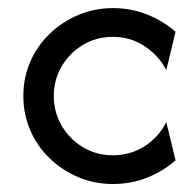

<svg xmlns="http://www.w3.org/2000/svg" viewBox="-20 -445 478 473"><path d="M258.3 8.3Q212.5 8.3 172.6 -8.7Q132.6 -25.7 102.1 -55.2Q71.5 -84.7 54.5 -124.3Q37.5 -163.9 37.5 -208.3Q37.5 -253.5 54.5 -292.7Q71.5 -331.9 102.1 -361.5Q132.6 -391 172.6 -408Q212.5 -425 258.3 -425Q303.5 -425 343.1 -409Q382.6 -393.1 412.5 -366.7L389.6 -272.2Q372.2 -306.9 337.2 -330.6Q302.1 -354.2 257.6 -354.2Q217.4 -354.2 184.4 -334.4Q151.4 -314.6 131.9 -281.6Q112.5 -248.6 112.5 -208.3Q112.5 -168.8 131.9 -135.4Q151.4 -102.1 184.4 -82.3Q217.4 -62.5 257.6 -62.5Q302.1 -62.5 337.2 -85.4Q372.2 -108.3 389.6 -144.4L412.5 -50Q382.6 -23.6 343.1 -7.6Q303.5 8.3 258.3 8.3Z"/></svg>

Font: Afacad Flux
Style: Regular
Weight: 400
Designer: Kristian Moeller
Foundry: Dicotype
Version: Version 1.100